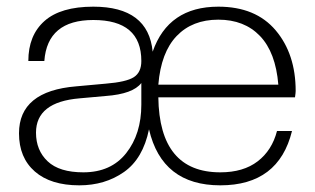

<svg xmlns="http://www.w3.org/2000/svg" viewBox="-20 -546 944 576"><path d="M427 -158Q409 -70 352 -30Q295 10 218 10Q132 10 84.5 -31.5Q37 -73 37 -146Q37 -273 209 -287L297 -295Q359 -300 381.5 -314.5Q404 -329 404 -363Q404 -486 260 -486Q122 -486 113 -363H65Q65 -440 113.5 -483Q162 -526 260 -526Q425 -526 438 -391Q485 -526 635 -526Q747 -526 807 -455Q867 -384 867 -273Q867 -268 865 -254H455Q458 -29 641 -29Q710 -29 753 -62Q796 -95 811 -153H856Q816 10 641 10Q466 10 427 -158ZM230 -29Q313 -29 358.5 -86.5Q404 -144 404 -232V-297Q379 -264 297 -258L219 -251Q88 -240 88 -148Q88 -95 123 -62Q158 -29 230 -29ZM455 -292H815Q807 -389 760 -438Q713 -487 635 -487Q557 -487 510 -438Q463 -389 455 -292Z"/></svg>

Font: Creato Display Light
Style: Regular
Weight: 300
Version: Version 1.000